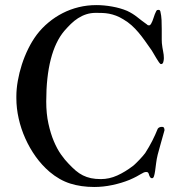

<svg xmlns="http://www.w3.org/2000/svg" viewBox="-20 -726 713 750"><path d="M43.9 -342.8V-349.6Q43.9 -378.4 49.6 -410.4Q55.2 -442.4 65.4 -474.1Q75.7 -505.9 90.3 -535.6Q105 -565.4 123.5 -590.3Q144 -617.2 169.7 -638.4Q195.3 -659.7 224.9 -674.8Q254.4 -689.9 287.6 -698Q320.8 -706.1 356.4 -706.1Q386.2 -706.1 418 -700.4Q449.7 -694.8 476.6 -683.6Q498.5 -673.3 516.4 -658.9Q534.2 -644.5 554.2 -630.4Q556.2 -627.9 558.3 -627.4Q560.5 -627 562.5 -627Q566.9 -627 570.3 -633.3Q575.7 -642.6 580.1 -657Q584.5 -671.4 589.8 -681.6Q591.8 -686 594.2 -686.8Q596.7 -687.5 599.6 -687.5Q603 -687.5 604.7 -685.1Q606.4 -682.6 606.4 -681.6Q610.4 -664.6 611.1 -647.5Q611.8 -630.4 611.8 -611.8V-583.5Q611.8 -577.1 611.8 -570.8Q611.8 -564.5 612.3 -557.6Q614.3 -539.1 617.2 -525.4Q620.1 -511.7 620.1 -499Q620.1 -491.7 617.9 -483.6Q615.7 -475.6 608.9 -475.6Q606 -475.6 600.8 -482.9Q595.7 -490.2 590.3 -499.3Q585 -508.3 579.8 -517.1Q574.7 -525.9 572.8 -528.8Q559.1 -548.3 546.6 -565.9Q534.2 -583.5 521.2 -598.9Q508.3 -614.3 493.9 -627.2Q479.5 -640.1 461.9 -650.4Q446.8 -659.7 433.1 -664.8Q419.4 -669.9 406.5 -672.4Q393.6 -674.8 380.9 -675.3Q368.2 -675.8 355 -675.8Q334.5 -675.8 317.1 -670.2Q299.8 -664.6 284.7 -654.8Q269.5 -645 256.6 -632.3Q243.7 -619.6 231.4 -605.5Q196.3 -564 178.5 -494.9Q160.6 -425.8 160.6 -329.6Q160.6 -281.7 169.2 -242.9Q177.7 -204.1 190.4 -174.1Q203.1 -144 218.5 -122.3Q233.9 -100.6 247.6 -86.9Q262.2 -71.3 275.6 -59.8Q289.1 -48.3 303.7 -41Q318.4 -33.7 335.4 -30Q352.5 -26.4 374 -26.4Q406.7 -26.4 438 -40.5Q469.2 -54.7 499 -77.6Q505.4 -82.5 512.2 -89.4Q519 -96.2 525.6 -103Q532.2 -109.9 537.8 -116.5Q543.5 -123 547.4 -128.4Q563 -152.8 574.7 -175.8Q586.4 -198.7 596.2 -223.1Q601.1 -230.5 613.3 -230.5Q618.7 -230.5 620.6 -226.6Q622.6 -222.7 622.6 -217.3Q614.7 -190.4 608.9 -168.7Q603 -147 596.2 -122.6Q591.8 -105 589.8 -88.1Q587.9 -71.3 585.9 -58.3Q584 -45.4 581.5 -37.6Q579.1 -29.8 573.7 -29.8Q569.8 -29.8 567.4 -32.7Q564.9 -35.6 562.5 -42Q561.5 -46.9 559.3 -50.5Q557.1 -54.2 551.8 -54.2Q546.4 -54.2 541.7 -52.2Q537.1 -50.3 530.3 -46.1Q523.4 -42 513.2 -36.4Q502.9 -30.8 485.8 -23.4Q454.6 -10.7 418.9 -3.2Q383.3 4.4 348.1 4.4Q296.9 4.4 254.4 -9Q211.9 -22.5 173.8 -54.7Q143.6 -80.6 119.6 -114Q95.7 -147.5 78.9 -185.1Q62 -222.7 53 -262.9Q43.9 -303.2 43.9 -342.8Z"/></svg>

Font: IM FELL French Canon
Style: Regular
Weight: 400
Designer: Igino Marini
Foundry: Igino Marini,
Version: 3.00